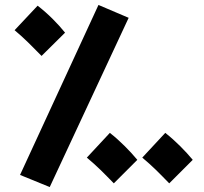

<svg xmlns="http://www.w3.org/2000/svg" viewBox="-20 -720 825 776"><path d="M181 36 500 -648 378 -700 61 -13ZM148 -494 243 -588C214 -624 175 -664 132 -697L39 -598C82 -562 106 -536 148 -494ZM440 21 535 -74C506 -109 466 -150 424 -183L331 -83C374 -47 398 -22 440 21ZM664 21 759 -74C730 -109 690 -150 648 -183L555 -83C598 -47 622 -22 664 21Z"/></svg>

Font: Noto Sans Arabic UI XBd
Style: Regular
Weight: 800
Designer: Monotype Design Team, Nadine Chahine and Nizar Qandah
Foundry: Monotype Imaging Inc.
Version: Version 2.010